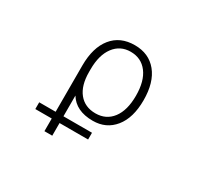

<svg xmlns="http://www.w3.org/2000/svg" viewBox="-148 -760 1297 1206"><g transform="rotate(30 500.0 -157.0)"><path d="M511.7 -484.4Q436.5 -484.4 392.1 -425.3Q347.7 -366.2 347.7 -262.7V-243.2Q347.7 -145.5 391.1 -91.8Q434.6 -38.1 511.7 -38.1Q588.9 -38.1 633.3 -96.7Q677.7 -155.3 677.7 -261.2Q677.7 -367.2 633.3 -425.8Q588.9 -484.4 511.7 -484.4ZM171.9 127V78.1H291V-257.8Q291 -387.7 349.6 -460.4Q408.2 -533.2 513.7 -533.2Q616.2 -533.2 674.8 -461.4Q733.4 -389.6 733.4 -260.7Q733.4 -132.8 675.3 -61Q617.2 10.7 520.5 10.7Q398.4 10.7 347.7 -72.3V78.1H554.7V127H347.7V218.8H291V127Z"/></g></svg>

Font: Gen Shin Gothic Monospace Light
Style: Regular
Weight: 300
Designer: [Source Han Sans]
Ryoko NISHIZUKA  (kana & ideographs); Paul D. Hunt (Latin, Greek & Cyrillic); Wenlong ZHANG  (bopomofo
Version: Version 1.002.20150607